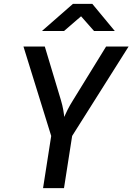

<svg xmlns="http://www.w3.org/2000/svg" viewBox="-20 -970 683 990"><path d="M196 -810H310L398 -886L465 -810H572L456 -950H356ZM202 0H310L352 -269L643 -730H527L357 -454C334 -418 318 -383 311 -367C310 -383 305 -418 294 -454L211 -730H101L244 -269Z"/></svg>

Font: JetBrains Mono SemiBold
Style: Italic
Weight: 472
Italic angle: -9°
Monospace: yes
Designer: Philipp Nurullin, Konstantin Bulenkov
Foundry: JetBrains
Version: Version 2.305